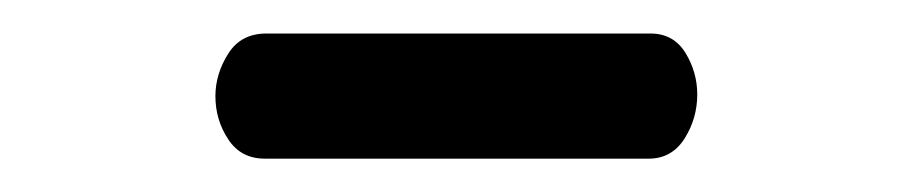

<svg xmlns="http://www.w3.org/2000/svg" viewBox="-20 -705 540 114"><path d="M365.2 -610.8H137.2Q123 -610.8 115.5 -622.3Q107.9 -633.8 107.9 -647.9Q107.9 -661.1 115.5 -673.1Q123 -685.1 138.2 -685.1H366.2Q379.9 -685.1 387 -673.6Q394 -662.1 394 -648.9Q394 -634.8 386.5 -622.8Q378.9 -610.8 365.2 -610.8Z"/></svg>

Font: LXGW WenKai Screen
Style: Regular
Weight: 400
Designer: LXGW / Fontworks Inc.
Foundry: LXGW / Fontworks Inc.
Version: Version 1.510;January 18,2025